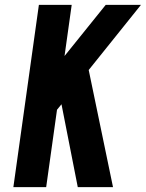

<svg xmlns="http://www.w3.org/2000/svg" viewBox="-20 -770 600 790"><path d="M300 0 233 -341 202 -303 233 -524 415 -750H560L345 -482L445 0ZM35 0 140 -750H275L170 0Z"/></svg>

Font: Mohave Light
Style: Bold Italic
Weight: 700
Italic angle: -8°
Version: Version 2.003